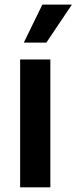

<svg xmlns="http://www.w3.org/2000/svg" viewBox="-20 -799 327 819"><path d="M81.5 -617.2 160.6 -779.3H286.6L177.7 -617.2ZM65.9 0V-545.4H194.8V0Z"/></svg>

Font: Interop SemBd
Style: Regular
Weight: 600
Designer: Rasmus Andersson, Google, Jang Haemin
Foundry: jhaemin
Version: Version 1.007